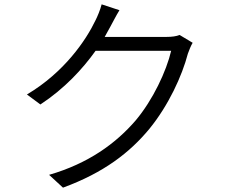

<svg xmlns="http://www.w3.org/2000/svg" viewBox="-20 -823 1040 884"><path d="M530 -776 448 -803C442 -779 428 -745 419 -728C376 -638 276 -490 104 -388L166 -342C277 -415 360 -505 420 -589H768C746 -495 684 -363 605 -269C513 -162 386 -70 206 -18L270 41C458 -28 577 -120 668 -230C756 -338 818 -473 845 -576C850 -590 859 -613 867 -626L807 -662C792 -656 772 -653 745 -653H462L489 -702C499 -720 515 -752 530 -776Z"/></svg>

Font: Noto Sans CJK HK DemiLight
Style: Regular
Weight: 350
Designer: Ryoko NISHIZUKA 西塚涼子 (kana, bopomofo & ideographs); Paul D. Hunt (Latin, Greek & Cyrillic); Sandoll Communications 산돌커뮤니
Foundry: Adobe
Version: Version 2.004;hotconv 1.0.118;makeotfexe 2.5.65603